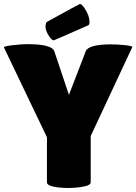

<svg xmlns="http://www.w3.org/2000/svg" viewBox="-31 -931 683 961"><path d="M238 -729Q229 -729 215 -749Q197 -777 197 -796Q197 -815 203 -821Q366 -911 369 -911Q379 -911 394 -887Q417 -852 417 -821Q417 -810 412 -805Q240 -729 238 -729ZM398 -674Q411 -709 526 -709Q555 -709 594.5 -705Q634 -701 631 -695L423 -250V-18Q423 -1 368 6Q340 10 313 10Q286 10 259 7Q204 0 204 -18V-244L-11 -693Q-15 -699 30 -704.5Q75 -710 106 -710Q229 -710 241 -674L314 -456Z"/></svg>

Font: Lilita One Rus
Style: Regular
Weight: 400
Designer: Juan Montoreano
Foundry: Juan Montoreano
Version: Version 1.002